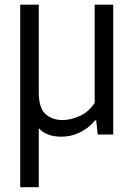

<svg xmlns="http://www.w3.org/2000/svg" viewBox="-20 -562 562 802"><path d="M64.5 220V-542.5H142V-176.5Q142 -111 169.8 -85.8Q197.5 -60.5 242 -60.5Q274 -60.5 312 -77Q350 -93.5 375.5 -132.5V-542.5H453V0H388L382 -59H377Q348.5 -25 312 -8Q275.5 9 236 9Q207 9 183.2 0.8Q159.5 -7.5 142 -26.5V220Z"/></svg>

Font: Encode Sans SemiCondensed SemiCondensed
Style: Regular
Weight: 400
Width: 4
Designer: Multiple Designers
Foundry: Impallari Type
Version: Version 3.000; ttfautohint (v1.8.3) -l 8 -r 50 -G 200 -x 14 